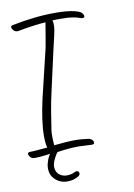

<svg xmlns="http://www.w3.org/2000/svg" viewBox="-136 -706 648 927"><g transform="rotate(-10 188.0 -242.0)"><path d="M-19.2 25Q-36.2 25 -44.2 8Q-51.8 -8 -32.8 -8Q-15.8 -8 8.1 -10.5Q32 -13 50.8 -14Q44.4 -33 44.3 -70Q44.3 -107 50.9 -154Q57.6 -201 69 -251L126.1 -489Q129.2 -506 134.6 -536.5Q140.1 -567 146.9 -611Q117.4 -609 94.6 -606Q71.8 -603 53.5 -600Q27.4 -596 19.3 -594Q11.3 -592 6.3 -592Q-10.7 -592 -19.1 -611Q-24.6 -622 -11.3 -625Q42.2 -636 95.8 -642Q149.4 -648 204.4 -648Q258.4 -648 296.5 -639Q315.6 -634 323.3 -629Q330.9 -624 334.8 -616Q341.5 -600 326.5 -600Q321.5 -600 311 -604Q300.6 -608 280.3 -611.5Q260 -615 223 -615Q209 -615 198.5 -615Q188 -615 181.2 -614Q190.1 -593 177.3 -540L160.7 -469L118.9 -282Q106.9 -230 99 -182Q91.1 -134 84.8 -92Q81.5 -67 85.6 -19Q121.7 -23 145.8 -24.5Q170 -26 181 -26Q203 -26 221.3 -24.5Q239.7 -23 253.2 -21Q269.8 -18 275.6 -6Q282.3 10 264.3 10Q252.3 10 233.5 8.5Q214.6 7 200.6 7Q155.6 7 94.7 16Q93.5 24 84.5 24Q76.5 24 68.9 17Q40.8 21 18.8 23Q-3.2 25 -19.2 25ZM116.9 164Q88.9 164 66.4 147Q44 130 38.9 108Q33.6 85 38.8 64Q43.9 43 52.8 27.5Q61.8 12 67.6 7Q72.5 2 80.5 2Q92.5 2 94.5 11Q95.5 15 92.4 19Q83.4 32 73.5 54Q63.5 76 68.4 97Q72.5 115 87.4 125Q102.2 135 121.2 135Q133.2 135 144 132Q154.8 129 161.9 125Q167.4 123 169.4 123Q179.4 123 181.7 133Q183.3 140 178.5 145Q172.9 151 156.4 157.5Q139.9 164 116.9 164Z"/></g></svg>

Font: Oooh Baby
Style: Normal
Weight: 400
Designer: Robert E. Leuschke
Foundry: Robert E. Leuschke
Version: Version 1.011; ttfautohint (v1.8.3)